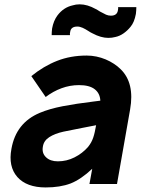

<svg xmlns="http://www.w3.org/2000/svg" viewBox="-20 -828 648 864"><path d="M591.5 -765.5Q584.5 -727.5 567.5 -707.5Q554 -690.5 536.2 -678Q518.5 -665.5 499 -661.5Q484 -657.5 467.5 -657.5Q434 -657.5 396 -678Q392 -679.5 387.2 -682.5Q382.5 -685.5 376 -689.5Q364.5 -697 352 -702.8Q339.5 -708.5 328 -708.5Q299.5 -708.5 296 -685.5Q293.5 -674.5 295 -670H212.5Q212.5 -677 213 -684.5Q213.5 -692 214.5 -700Q221 -735 238.5 -758.5Q266 -795 307.5 -804Q321.5 -808.5 338.5 -808.5Q373 -808.5 410.5 -787.5Q414 -786 418.8 -783Q423.5 -780 430 -776Q447 -766.5 457.2 -762Q467.5 -757.5 479 -757.5Q506.5 -757.5 510.5 -781Q512.5 -789.5 511.5 -796H593.5Q593.5 -789 593 -781.5Q592.5 -774 591.5 -765.5ZM382.5 0 395 -68.5Q344.5 -21 298 -2.5Q250.5 15.5 185.5 15.5Q100 15.5 58 -31.5Q16.5 -79 31.5 -158.5Q52 -275 158.5 -320Q202.5 -338.5 262 -350Q321.5 -361.5 400 -371L431.5 -375Q430 -408 406.2 -426.5Q382.5 -445 335.5 -445Q295 -445 257 -431Q219 -417 185.5 -391.5L121 -485.5Q176.5 -530.5 237 -554.2Q297.5 -578 370 -578Q392.5 -578 414 -573.5Q435.5 -569 455.2 -560.8Q475 -552.5 492.2 -541.2Q509.5 -530 523 -516.5Q586.5 -454.5 565.5 -335.5L506.5 0ZM412.5 -264.5Q387 -259.5 350.5 -252.5Q314 -245.5 265.5 -235.5Q227 -227 202 -211Q177 -195 173 -168.5Q167.5 -139 187 -120.5Q206 -102 240.5 -102Q280 -102 315.2 -119.8Q350.5 -137.5 376 -166.5Q384 -176.5 389.8 -186.8Q395.5 -197 399.5 -208.8Q403.5 -220.5 406.5 -234.2Q409.5 -248 412.5 -264.5Z"/></svg>

Font: Russisch Sans ExtraBold
Style: Italic
Weight: 800
Width: 4
Italic angle: -10°
Designer: Michael Sharanda (font) & Cristiano Sobral (main changes)
Foundry: Michael Sharanda
Version: Version 2.00;September 8, 2020;FontCreator 13.0.0.2681 64-bi